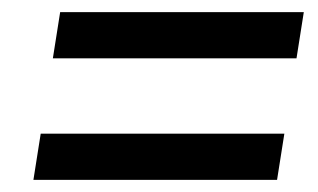

<svg xmlns="http://www.w3.org/2000/svg" viewBox="-20 -455 524 316"><path d="M67 -359 79 -435H480L468 -359ZM35 -159 47 -235H448L436 -159Z"/></svg>

Font: Rokkitt Medium
Style: Italic
Weight: 500
Italic angle: -9°
Designer: Vernon Adams
Foundry: Vernon Adams
Version: Version 3.103